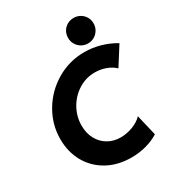

<svg xmlns="http://www.w3.org/2000/svg" viewBox="-221 -1086 1128 1228"><g transform="rotate(-30 343.0 -471.5)"><path d="M50.8 -320.8Q50.8 -428.7 106.2 -522.5Q161.6 -616.2 255.9 -671.9Q350.1 -727.5 461.4 -727.5Q520.5 -727.5 578.6 -710.9Q636.7 -694.3 685.5 -664.6L599.1 -528.3Q573.2 -553.2 534.9 -567.4Q496.6 -581.5 454.6 -581.5Q388.2 -581.5 332.3 -546.1Q276.4 -510.7 244.1 -452.4Q211.9 -394 211.9 -328.6Q211.9 -272.9 234.9 -229.7Q257.8 -186.5 299.1 -162.4Q340.3 -138.2 392.6 -138.2Q437 -138.2 481.2 -154.8Q525.4 -171.4 553.7 -200.7L590.3 -46.4Q547.9 -20 496.1 -6.1Q444.3 7.8 388.2 7.8Q287.6 7.8 210.9 -34.9Q134.3 -77.6 92.5 -152.3Q50.8 -227.1 50.8 -320.8ZM417.5 -857.4Q417.5 -883.8 429.9 -905.3Q442.4 -926.8 463.9 -939Q485.4 -951.2 511.7 -951.2Q537.6 -951.2 559.1 -938.7Q580.6 -926.3 593 -905Q605.5 -883.8 605.5 -857.4Q605.5 -831.5 593 -810.1Q580.6 -788.6 559.1 -775.9Q537.6 -763.2 511.7 -763.2Q485.4 -763.2 463.9 -775.9Q442.4 -788.6 429.9 -810.1Q417.5 -831.5 417.5 -857.4Z"/></g></svg>

Font: Reddit Sans Fudge ExBold Italic
Style: Regular
Weight: 800
Italic angle: -11.25°
Designer: Stephen Hutchings
Version: Version 1.013